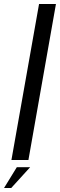

<svg xmlns="http://www.w3.org/2000/svg" viewBox="-65 -805 301 966"><path d="M-7.5 0 131.5 -785H216.5L78 0ZM-44.7 140.9 19.6 36.2H86.7L-8.6 140.9Z"/></svg>

Font: Anybody
Style: Italic
Weight: 400
Italic angle: -10°
Designer: Tyler Finck
Foundry: Etcetera Type Company
Version: Version 1.010; ttfautohint (v1.8.3) -l 8 -r 50 -G 200 -x 14 